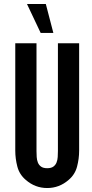

<svg xmlns="http://www.w3.org/2000/svg" viewBox="-20 -937 466 968"><path d="M218 -89Q238 -89 249 -97Q260 -105 265 -117.5Q270 -130 271 -145.5Q272 -161 272 -176V-719H379V-177Q379 -137 368.5 -97Q358 -57 326 -30Q279 11 218 11Q157 11 110 -30Q78 -57 67.5 -97Q57 -137 57 -177V-719H164V-176Q164 -161 165 -145.5Q166 -130 171 -117.5Q176 -105 187 -97Q198 -89 218 -89ZM116 -917H211L249 -771H185Z"/></svg>

Font: Osterbar
Style: Regular
Weight: 500
Width: 3
Designer: Peter Wiegel, Basierend auf Erbar schmal-halbfette Grotesk v. Jacob Erbar
Foundry: Peter Wiegel
Version: Version 1.0